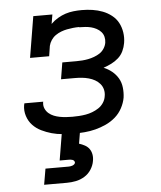

<svg xmlns="http://www.w3.org/2000/svg" viewBox="-53 -574 706 841"><g transform="rotate(-5 300.0 -154.0)"><path d="M257 8Q232 8 207 6Q182 4 159 -2.5Q136 -9 114.5 -19.5Q93 -30 77 -47Q61 -64 53.5 -87.5Q46 -111 50 -135Q51 -137 51 -139Q51 -141 52 -143H135Q134 -142 134 -141Q134 -140 134 -139Q132 -125 137.5 -112.5Q143 -100 153 -91.5Q163 -83 175.5 -78Q188 -73 201.5 -70.5Q215 -68 229 -67Q243 -66 257 -66Q271 -66 286 -67Q301 -68 315.5 -70.5Q330 -73 344.5 -78.5Q359 -84 372 -92.5Q385 -101 394 -114.5Q403 -128 405 -143Q408 -158 404.5 -172.5Q401 -187 391.5 -198Q382 -209 369.5 -216Q357 -223 342.5 -227Q328 -231 313 -232.5Q298 -234 282 -234H221L233 -307H295Q308 -307 321 -308Q334 -309 347 -311.5Q360 -314 373.5 -319Q387 -324 398.5 -331.5Q410 -339 418 -351.5Q426 -364 428 -377Q430 -390 427 -402.5Q424 -415 415.5 -424.5Q407 -434 395.5 -440Q384 -446 372 -449Q360 -452 346.5 -453Q333 -454 320 -454Q320 -454 320 -454.5Q320 -455 319 -455Q306 -455 292.5 -453.5Q279 -452 266 -449.5Q253 -447 240 -442Q227 -437 215.5 -429Q204 -421 196 -409Q188 -397 185 -384L178 -339H94L124 -520H208L201 -479Q215 -493 232 -503Q249 -513 266 -518.5Q283 -524 301.5 -526Q320 -528 338 -528Q362 -528 385 -524.5Q408 -521 429 -513Q450 -505 468 -491Q486 -477 496.5 -457.5Q507 -438 510.5 -414.5Q514 -391 510 -368Q507 -350 499 -333Q491 -316 477 -303.5Q463 -291 446 -282.5Q429 -274 411 -268Q431 -260 447.5 -246.5Q464 -233 474.5 -215Q485 -197 487.5 -174.5Q490 -152 487 -130Q483 -107 471 -84.5Q459 -62 440 -45.5Q421 -29 398 -18.5Q375 -8 351.5 -2Q328 4 304 6Q280 8 257 8ZM107 220 119 150H219Q223 150 227.5 149.5Q232 149 236.5 147.5Q241 146 245 143Q249 140 250 135Q250 135 250 135Q250 135 250 135Q250 131 247.5 127.5Q245 124 241 122.5Q237 121 232.5 120.5Q228 120 224 120H184L204 0H284L275 54Q288 58 300 64.5Q312 71 319.5 81.5Q327 92 329.5 106Q332 120 329 135Q326 154 314.5 172Q303 190 285 201Q267 212 247 216Q227 220 207 220Z"/></g></svg>

Font: Iosevka Etoile Oblique
Style: Regular
Weight: 400
Italic angle: -9°
Designer: Belleve Invis
Foundry: Belleve Invis
Version: Version 15.5.2; ttfautohint (v1.8.4)